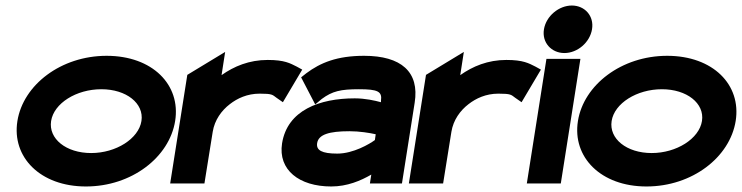

<svg xmlns="http://www.w3.org/2000/svg" viewBox="-20 -664 2686 695"><path d="M43 -226C22 -95 126 11 291 11C457 11 593 -95 614 -226C635 -357 532 -462 366 -462C201 -462 64 -357 43 -226ZM165 -226C175 -290 256 -341 347 -341C437 -341 502 -290 492 -226C482 -162 400 -110 310 -110C219 -110 155 -162 165 -226Z M596 0H720L750 -187C757 -230 782 -264 812 -287C839 -308 875 -325 920 -325C966 -325 966 -321 981 -310L1004 -294L1074 -412L1054 -423C1030 -435 1010 -447 949 -447C882 -447 827 -424 782 -392L795 -476L658 -393Z M1001 -145C986 -49 1063 11 1179 11C1237 11 1286 -10 1324 -32L1319 0H1435L1481 -292C1499 -404 1432 -462 1298 -462C1200 -462 1140 -437 1089 -399L1070 -384L1121 -286L1145 -306C1183 -334 1213 -341 1279 -341C1348 -341 1364 -333 1359 -299V-294C1337 -300 1302 -308 1264 -308C1137 -308 1020 -265 1001 -145ZM1128 -146C1133 -177 1171 -189 1245 -189C1281 -189 1318 -183 1340 -178L1337 -157C1318 -143 1259 -108 1201 -108C1145 -108 1124 -120 1128 -146Z M1460 0H1584L1614 -187C1621 -230 1646 -264 1676 -287C1703 -308 1739 -325 1784 -325C1830 -325 1830 -321 1845 -310L1868 -294L1938 -412L1918 -423C1894 -435 1874 -447 1813 -447C1746 -447 1691 -424 1646 -392L1659 -476L1522 -393Z M1949 -558C1941 -510 1976 -472 2023 -472C2070 -472 2115 -510 2123 -558C2131 -606 2097 -644 2050 -644C2003 -644 1957 -606 1949 -558ZM1887 0H2010L2081 -451H1958Z M2072 -226C2051 -95 2155 11 2320 11C2486 11 2622 -95 2643 -226C2664 -357 2561 -462 2395 -462C2230 -462 2093 -357 2072 -226ZM2194 -226C2204 -290 2285 -341 2376 -341C2466 -341 2531 -290 2521 -226C2511 -162 2429 -110 2339 -110C2248 -110 2184 -162 2194 -226Z"/></svg>

Font: Charger Pro
Style: UltraExtObl
Weight: 900
Designer: Jasper
Foundry: Cannot Into Space Fonts
Version: Version 1.09